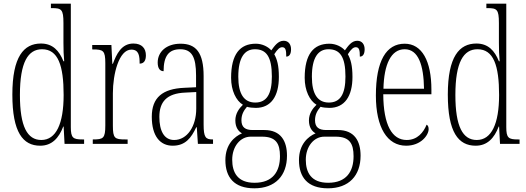

<svg xmlns="http://www.w3.org/2000/svg" viewBox="-20 -780 2851 1041"><path d="M198 10C261 10 299 -31 323 -94H325L330 0H436V-24H427C376 -24 364 -32 364 -91V-760H256V-736H261C313 -736 324 -730 324 -655V-548C324 -513 325 -479 328 -448H324C301 -505 266 -544 202 -544C109 -544 47 -473 47 -267C47 -63 104 10 198 10ZM204 -21C128 -21 88 -94 88 -265C88 -443 132 -513 208 -513C295 -513 325 -425 325 -265C325 -109 284 -21 204 -21Z M483 0H672V-24H659C602 -24 592 -30 592 -99V-274C592 -379 625 -511 692 -511C734 -511 737 -476 737 -435C762 -435 771 -454 771 -480C771 -517 750 -544 703 -544C638 -544 611 -485 592 -434H589L584 -536H480V-512H483C540 -512 551 -506 551 -437V-100C551 -30 540 -24 485 -24H483Z M916 10C986 10 1017 -33 1044 -90H1047L1053 0H1135V-24H1133C1095 -24 1084 -35 1084 -105V-367C1084 -496 1042 -543 959 -543C882 -543 835 -499 835 -441C835 -411 846 -394 867 -394C867 -476 895 -513 957 -513C1020 -513 1043 -471 1043 -371V-307L980 -304C861 -299 803 -251 803 -147C803 -41 849 10 916 10ZM924 -21C869 -21 844 -72 844 -146C844 -227 883 -274 985 -278L1044 -281V-191C1044 -95 995 -21 924 -21Z M1359 241C1473 241 1536 172 1536 64C1536 -15 1503 -75 1413 -75H1350C1311 -75 1289 -89 1289 -128C1289 -162 1304 -183 1319 -201C1330 -197 1353 -195 1367 -195C1450 -195 1492 -259 1492 -363C1492 -426 1482 -459 1467 -486C1485 -514 1497 -524 1510 -524C1529 -524 1532 -507 1532 -473C1550 -473 1558 -489 1558 -513C1558 -538 1545 -559 1518 -559C1487 -559 1468 -530 1451 -507C1434 -526 1403 -543 1367 -543C1281 -543 1233 -486 1233 -358C1233 -289 1260 -234 1297 -212C1276 -192 1256 -164 1256 -127C1256 -88 1274 -67 1292 -57C1252 -40 1202 2 1202 88C1202 181 1249 241 1359 241ZM1364 -224C1302 -224 1272 -272 1272 -364C1272 -468 1306 -513 1362 -513C1423 -513 1454 -474 1454 -365C1454 -270 1426 -224 1364 -224ZM1360 211C1268 211 1239 155 1239 86C1239 14 1283 -39 1339 -39H1401C1476 -39 1498 -2 1498 67C1498 149 1460 211 1360 211Z M1758 241C1872 241 1935 172 1935 64C1935 -15 1902 -75 1812 -75H1749C1710 -75 1688 -89 1688 -128C1688 -162 1703 -183 1718 -201C1729 -197 1752 -195 1766 -195C1849 -195 1891 -259 1891 -363C1891 -426 1881 -459 1866 -486C1884 -514 1896 -524 1909 -524C1928 -524 1931 -507 1931 -473C1949 -473 1957 -489 1957 -513C1957 -538 1944 -559 1917 -559C1886 -559 1867 -530 1850 -507C1833 -526 1802 -543 1766 -543C1680 -543 1632 -486 1632 -358C1632 -289 1659 -234 1696 -212C1675 -192 1655 -164 1655 -127C1655 -88 1673 -67 1691 -57C1651 -40 1601 2 1601 88C1601 181 1648 241 1758 241ZM1763 -224C1701 -224 1671 -272 1671 -364C1671 -468 1705 -513 1761 -513C1822 -513 1853 -474 1853 -365C1853 -270 1825 -224 1763 -224ZM1759 211C1667 211 1638 155 1638 86C1638 14 1682 -39 1738 -39H1800C1875 -39 1897 -2 1897 67C1897 149 1859 211 1759 211Z M2182 10C2262 10 2304 -47 2304 -80C2304 -94 2299 -101 2293 -104C2276 -62 2243 -21 2185 -21C2106 -21 2059 -101 2058 -269H2319V-294C2319 -449 2268 -543 2174 -543C2074 -543 2018 -450 2018 -262C2018 -88 2080 10 2182 10ZM2279 -299H2059C2062 -431 2100 -513 2174 -513C2249 -513 2277 -426 2279 -299Z M2559 10C2622 10 2660 -31 2684 -94H2686L2691 0H2797V-24H2788C2737 -24 2725 -32 2725 -91V-760H2617V-736H2622C2674 -736 2685 -730 2685 -655V-548C2685 -513 2686 -479 2689 -448H2685C2662 -505 2627 -544 2563 -544C2470 -544 2408 -473 2408 -267C2408 -63 2465 10 2559 10ZM2565 -21C2489 -21 2449 -94 2449 -265C2449 -443 2493 -513 2569 -513C2656 -513 2686 -425 2686 -265C2686 -109 2645 -21 2565 -21Z"/></svg>

Font: Noto Serif Devanagari ExtraCondensed ExtraLight
Style: Regular
Weight: 200
Width: 2
Designer: Universal Thirst, Indian Type Foundry and the Monotype Design Team
Foundry: Monotype Imaging Inc.
Version: Version 2.004